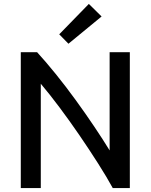

<svg xmlns="http://www.w3.org/2000/svg" viewBox="-20 -959 768 979"><path d="M86 0V-693H169Q213 -645 264 -582Q315 -519 365.5 -449.5Q416 -380 461 -313Q506 -246 539 -192V-693H642V0H555Q525 -55 480.5 -125Q436 -195 385 -269.5Q334 -344 283 -412Q232 -480 188 -532V0ZM329 -736 282 -784 433 -939 498 -875Z"/></svg>

Font: Ubuntu Sans Medium
Style: Regular
Weight: 500
Designer: Dalton Maag Ltd
Foundry: Dalton Maag Ltd
Version: Version 1.006; ttfautohint (v1.8.4.7-5d5b)